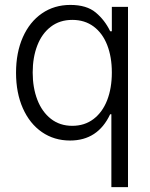

<svg xmlns="http://www.w3.org/2000/svg" viewBox="-20 -558 609 777"><path d="M430.7 -95.7H425.8Q376 10.7 263.7 10.7Q199.2 10.7 149.7 -23.4Q100.1 -57.6 72.5 -119.9Q44.9 -182.1 44.9 -263.7Q44.9 -345.2 72.5 -407.5Q100.1 -469.7 149.9 -503.9Q199.7 -538.1 264.6 -538.1Q330.6 -538.1 367.4 -507.3Q404.3 -476.6 425.8 -431.6H432.6V-530.3H498V199.2H430.7ZM432.6 -264.6Q432.6 -327.6 413.8 -375.7Q395 -423.8 358.9 -450.7Q322.8 -477.5 272.5 -477.5Q221.7 -477.5 185.5 -449.7Q149.4 -421.9 130.9 -373.8Q112.3 -325.7 112.3 -264.6Q112.3 -203.1 131.1 -154.3Q149.9 -105.5 186 -77.1Q222.2 -48.8 272.5 -48.8Q322.3 -48.8 358.4 -76.2Q394.5 -103.5 413.6 -152.3Q432.6 -201.2 432.6 -264.6Z"/></svg>

Font: Pretendard Light
Style: Regular
Weight: 300
Designer: Base glyphs from Inter by Rasmus Andersson; Hangeul glyphs from Noto Sans CJK(Source Han Sans) by Jang Soo-young and Kan
Foundry: Kil Hyung-jin
Version: Version 1.309